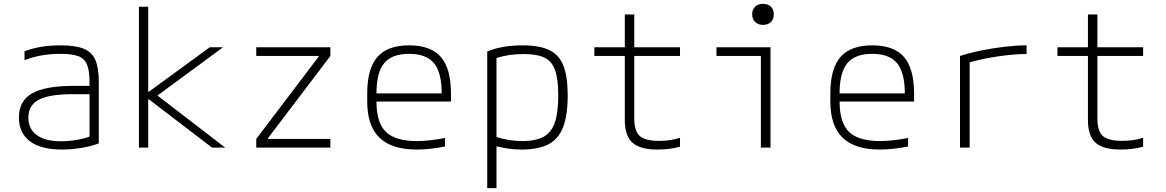

<svg xmlns="http://www.w3.org/2000/svg" viewBox="-20 -765 6040 995"><path d="M300 10Q192 10 135 -33Q78 -76 78 -156Q78 -242 146 -281Q214 -320 361 -320H444V-339Q444 -398 431 -430Q418 -462 385.5 -474Q353 -486 292 -486Q190 -486 107 -453V-499Q145 -514 191.5 -522Q238 -530 294 -530Q370 -530 413 -513Q456 -496 474 -454.5Q492 -413 492 -340V-22Q457 -8 404 1Q351 10 300 10ZM444 -277H360Q236 -277 181.5 -248.5Q127 -220 127 -156Q127 -97 170.5 -65Q214 -33 296 -33Q334 -33 374 -39.5Q414 -46 444 -57Z M700 0V-730H748V-290H752L1067 -520H1136L796 -270L1147 0H1079L752 -250H748V0Z M1308 0V-45L1631 -471V-475H1308V-520H1692V-475L1369 -49V-45H1692V0Z M2140 10Q2010 10 1946.5 -51.5Q1883 -113 1883 -240V-280Q1883 -409 1935.5 -469.5Q1988 -530 2100 -530Q2213 -530 2265 -469.5Q2317 -409 2317 -280V-239H1931Q1931 -129 1980 -81.5Q2029 -34 2141 -34Q2176 -34 2213 -38.5Q2250 -43 2286 -50V-6Q2252 1 2214 5.5Q2176 10 2140 10ZM1931 -281H2269Q2269 -389 2229 -437.5Q2189 -486 2100 -486Q2011 -486 1971 -437.5Q1931 -389 1931 -281Z M2505 -498Q2580 -530 2688 -530Q2775 -530 2826.5 -505.5Q2878 -481 2900 -424Q2922 -367 2922 -270Q2922 -169 2898.5 -107Q2875 -45 2822.5 -17.5Q2770 10 2684 10Q2646 10 2613 5Q2580 0 2553 -7V210H2505ZM2553 -55Q2618 -34 2688 -34Q2757 -34 2797.5 -56.5Q2838 -79 2855.5 -130.5Q2873 -182 2873 -270Q2873 -353 2857 -400Q2841 -447 2802 -466Q2763 -485 2694 -485Q2615 -485 2553 -464Z M3388 10Q3297 10 3257.5 -25.5Q3218 -61 3218 -143V-475H3060V-520H3218V-690H3267V-520H3504V-475H3267V-152Q3267 -86 3295 -60.5Q3323 -35 3395 -35Q3456 -35 3504 -51V-5Q3476 3 3447 6.5Q3418 10 3388 10Z M3923 0V-475H3693V-520H3973V0ZM3934 -636Q3909 -636 3893.5 -651Q3878 -666 3878 -691Q3878 -716 3893.5 -730.5Q3909 -745 3934 -745Q3960 -745 3975 -730.5Q3990 -716 3990 -691Q3990 -666 3975 -651Q3960 -636 3934 -636Z M4540 10Q4410 10 4346.5 -51.5Q4283 -113 4283 -240V-280Q4283 -409 4335.5 -469.5Q4388 -530 4500 -530Q4613 -530 4665 -469.5Q4717 -409 4717 -280V-239H4331Q4331 -129 4380 -81.5Q4429 -34 4541 -34Q4576 -34 4613 -38.5Q4650 -43 4686 -50V-6Q4652 1 4614 5.5Q4576 10 4540 10ZM4331 -281H4669Q4669 -389 4629 -437.5Q4589 -486 4500 -486Q4411 -486 4371 -437.5Q4331 -389 4331 -281Z M4955 -475Q5008 -492 5068.5 -504Q5129 -516 5189 -523Q5249 -530 5300 -530V-485Q5233 -485 5153 -473Q5073 -461 5005 -442V0H4955Z M5788 10Q5697 10 5657.5 -25.5Q5618 -61 5618 -143V-475H5460V-520H5618V-690H5667V-520H5904V-475H5667V-152Q5667 -86 5695 -60.5Q5723 -35 5795 -35Q5856 -35 5904 -51V-5Q5876 3 5847 6.5Q5818 10 5788 10Z"/></svg>

Font: M PLUS Code Latin 60 Light
Style: Regular
Weight: 300
Width: 7
Monospace: yes
Designer: Coji Morishita
Foundry: UNDERFOREST DESIGN
Version: Version 1.005; ttfautohint (v1.8.3)